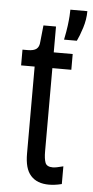

<svg xmlns="http://www.w3.org/2000/svg" viewBox="-52 -738 375 777"><g transform="rotate(5 135.5 -349.5)"><path d="M177 7Q153 7 134.5 0Q116 -7 103 -21.5Q90 -36 84 -58Q78 -80 78 -111V-464H23V-528H44Q69 -528 80 -537Q91 -546 92 -566L99 -633H150V-528H227V-464H150V-126Q150 -96 156 -80Q162 -64 187 -64Q193 -64 203.5 -66Q214 -68 229 -72V0Q213 4 200 5.5Q187 7 177 7ZM187 -583Q194 -617 197 -640.5Q200 -664 201 -680Q202 -696 202 -706H271Q271 -672 260 -637.5Q249 -603 239 -583Z"/></g></svg>

Font: Bricolage Grotesque Condensed Light
Style: Regular
Weight: 300
Width: 3
Designer: Mathieu Triay
Foundry: Atelier Triay
Version: Version 1.000;gftools[0.9.30]